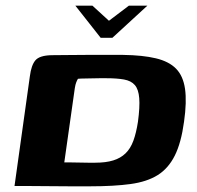

<svg xmlns="http://www.w3.org/2000/svg" viewBox="-20 -654 692 675"><path d="M245 -634H305L363 -581L433 -634H498L375 -521H334ZM297 1Q260 1 224 1Q188 1 154 0.5Q120 0 88.5 0Q57 0 31 0L85 -386Q90 -425 104.5 -442Q119 -459 161 -460Q187 -460 217.5 -460.5Q248 -461 281 -461Q314 -461 347.5 -461Q381 -461 413 -461Q482 -460 528 -449Q574 -438 599 -412.5Q624 -387 630.5 -341.5Q637 -296 627 -226Q617 -152 594.5 -107Q572 -62 534.5 -38.5Q497 -15 439 -7Q381 1 297 1ZM315 -82Q352 -82 378 -90Q404 -98 421.5 -115Q439 -132 449 -159.5Q459 -187 465 -226Q472 -278 469.5 -309Q467 -340 454 -355Q441 -370 416 -374.5Q391 -379 353 -379Q343 -379 330 -379Q317 -379 303 -378.5Q289 -378 276.5 -378Q264 -378 254 -377Q251 -372 248 -364.5Q245 -357 243 -344L206 -83Q215 -83 229 -83Q243 -83 258.5 -82.5Q274 -82 289 -82Q304 -82 315 -82Z"/></svg>

Font: Genos
Style: Bold Italic
Weight: 700
Italic angle: -8°
Version: Version 1.010